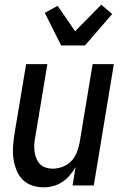

<svg xmlns="http://www.w3.org/2000/svg" viewBox="-20 -795 540 823"><path d="M167 8Q141 8 116.5 -0.5Q92 -9 75.5 -26.5Q59 -44 50 -67.5Q41 -91 37.5 -116Q34 -141 36 -167.5Q38 -194 42 -221L92 -520H183L131 -207Q128 -192 127 -176.5Q126 -161 128 -146Q130 -131 135.5 -117Q141 -103 150.5 -92.5Q160 -82 175 -77Q190 -72 205 -72Q226 -72 247 -79.5Q268 -87 284 -103Q300 -119 308.5 -140Q317 -161 321 -182L377 -520H468L382 0H291L304 -79Q294 -61 279.5 -44Q265 -27 247 -15Q229 -3 208 2.5Q187 8 167 8ZM242 -600 172 -740 227 -770 302 -661 414 -775 461 -735 344 -600Z"/></svg>

Font: Iosevka Medium Oblique
Style: Regular
Weight: 500
Italic angle: -9°
Monospace: yes
Designer: Belleve Invis
Foundry: Belleve Invis
Version: Version 32.5.0; ttfautohint (v1.8.4)